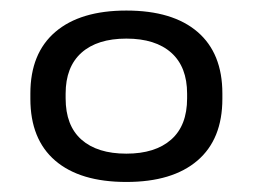

<svg xmlns="http://www.w3.org/2000/svg" viewBox="-20 -668 491 373"><path d="M225.5 -314.5Q135.5 -314.5 87.2 -356Q39 -397.5 39 -476V-486.5Q39 -564.5 87.5 -606Q136 -647.5 225.5 -647.5Q315.5 -647.5 363.8 -606Q412 -564.5 412 -486.5V-476Q412 -397.5 363.5 -356Q315 -314.5 225.5 -314.5ZM225.5 -369.5Q281.5 -369.5 312.5 -396.8Q343.5 -424 343.5 -477V-486Q343.5 -538 312.8 -565.5Q282 -593 225.5 -593Q169 -593 138.2 -565.5Q107.5 -538 107.5 -486V-477Q107.5 -424 138.2 -396.8Q169 -369.5 225.5 -369.5Z"/></svg>

Font: Anek Latin Expanded
Style: Regular
Weight: 400
Width: 7
Designer: Yesha Goshar
Foundry: Ek Type
Version: Version 1.003